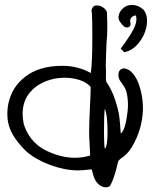

<svg xmlns="http://www.w3.org/2000/svg" viewBox="-20 -708 639 795"><path d="M372.1 -684.6Q377.9 -685.5 381.3 -685.5Q394.5 -685.5 406.2 -677.7Q418 -669.9 422.9 -657.7Q422.9 -650.9 423.3 -638.2Q423.8 -625.5 424.1 -615Q424.3 -604.5 424.3 -595.2Q424.3 -559.1 420.9 -527.8Q420.9 -518.6 419.4 -486.8Q418 -455.1 418 -438Q418 -426.8 418.9 -410.2V-404.8Q418.9 -401.4 418.7 -395Q418.5 -388.7 418.5 -385.7Q418.5 -377.9 419.9 -370.1Q443.4 -335.9 457 -293.7Q470.7 -251.5 474.1 -224.4Q477.5 -197.3 480 -154.8Q499.5 -169.4 508.3 -246.6Q509.8 -259.8 509.8 -274.4Q509.8 -303.2 503.4 -328.1Q499.5 -342.8 486.6 -360.1Q473.6 -377.4 472.7 -383.8Q470.2 -388.7 470.2 -397Q470.2 -418.9 487.8 -424.3Q494.6 -425.3 496.8 -425Q499 -424.8 505.9 -421.6Q512.7 -418.5 514.6 -418Q543 -397 557.4 -351.8Q571.8 -306.6 571.8 -261.7V-252.9Q568.8 -169.9 525.4 -98.1Q507.3 -68.8 481.4 -52.2Q470.2 -43.9 468.8 -37.6Q454.1 26.9 438 57.6Q432.6 69.3 412.6 67.4Q384.3 61 370.6 29.8Q366.7 21 359.9 -6.8Q318.4 -2.4 304.7 -2.4H300.3Q246.1 -3.4 187.3 -25.1Q128.4 -46.9 88.4 -81.5Q49.8 -119.1 30 -155.8Q10.3 -192.4 10.3 -236.3Q10.3 -257.8 14.2 -276.9Q28.3 -347.7 85 -390.6Q142.1 -435.5 238.8 -435.5Q301.8 -435.5 356 -405.8Q362.3 -445.3 362.3 -558.6Q362.3 -627.4 360.4 -654.8Q360.4 -656.2 359.6 -658.4Q358.9 -660.6 358.9 -662.1Q358.9 -676.3 372.1 -684.6ZM108.4 -330.1Q73.7 -293.9 73.7 -235.4Q73.7 -216.3 78.6 -193.4Q100.1 -125.5 160.6 -89.8Q227.1 -54.7 290 -54.7Q322.3 -54.7 353 -64V-69.3Q353 -81.1 351.3 -105.2Q349.6 -129.4 349.1 -150.4V-166.5Q349.1 -196.3 352.3 -261Q355.5 -325.7 355.5 -348.1Q353 -351.6 348.9 -355Q344.7 -358.4 341.8 -360.4Q338.9 -362.3 333.3 -366Q327.6 -369.6 325.7 -370.6Q290.5 -386.2 247.1 -386.2Q237.8 -386.2 219.2 -384.3Q185.5 -379.9 156 -365.5Q126.5 -351.1 108.4 -330.1ZM413.6 -257.8Q410.6 -228.5 410.6 -160.2Q410.6 -106.9 414.1 -91.8Q425.3 -103.5 425.3 -160.2Q425.3 -232.9 413.6 -257.8ZM477.5 -659.7Q496.1 -687.5 525.9 -687.5Q554.2 -687.5 576.2 -665.5Q588.9 -648.9 588.9 -622.1Q588.9 -608.9 585.9 -594.2Q578.6 -560.1 553.7 -529.3Q528.8 -498.5 494.1 -491.7Q486.8 -500.5 479.5 -506.3Q485.4 -514.6 498.5 -532.2Q520.5 -563 534.2 -589.8Q544.9 -612.3 544.9 -629.4Q544.9 -632.8 543.9 -639.6Q543.5 -643.1 539.1 -644.5Q519 -637.7 519 -622.1Q519 -619.1 519.5 -617.7Q521.5 -606.9 520 -603Q515.6 -591.8 499 -595.2Q488.8 -600.6 479.5 -614.3Q470.7 -624.5 470.7 -636.7Q471.7 -649.4 477.5 -659.7Z"/></svg>

Font: Avessa
Style: Medium
Weight: 500
Designer: Arman Khorramak
Foundry: Arman Khorramak
Version: Version 1.000; ttfautohint (v1.8.1)